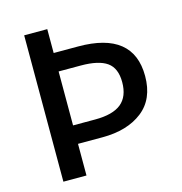

<svg xmlns="http://www.w3.org/2000/svg" viewBox="-108 -834 885 933"><g transform="rotate(-15 334.0 -368.0)"><path d="M96.7 0V-736.3H212.9V-616.2H335.9Q613.3 -616.2 613.3 -393.6Q613.3 -277.3 537.1 -218.3Q460.9 -159.2 335.9 -159.2H212.9V0ZM212.9 -252H324.2Q413.1 -252 455.6 -286.6Q498 -321.3 498 -393.6Q498 -463.9 456.1 -493.7Q414.1 -523.4 324.2 -523.4H212.9Z"/></g></svg>

Font: Gen Shin Gothic Medium
Style: Regular
Weight: 500
Designer: [Source Han Sans]
Ryoko NISHIZUKA  (kana & ideographs); Paul D. Hunt (Latin, Greek & Cyrillic); Wenlong ZHANG  (bopomofo
Version: Version 1.002.20150607